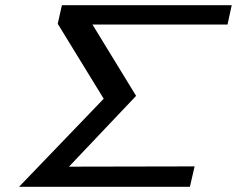

<svg xmlns="http://www.w3.org/2000/svg" viewBox="-20 -715 907 735"><path d="M53 0 377 -337 201 -624 217 -695H867L851 -621H334L501 -348L244 -77L725 -78L707 0Z"/></svg>

Font: Coval
Style: Book Italic
Weight: 350
Foundry: Context Ltd
Version: Version 001.000